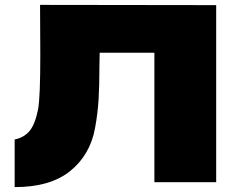

<svg xmlns="http://www.w3.org/2000/svg" viewBox="-20 -746 945 786"><path d="M865 0H612V-530H388L387 -472Q387 -396 383.5 -338.5Q380 -281 369 -221Q349 -112 267.5 -46Q186 20 40 20V-175Q79 -183 101.5 -210.5Q124 -238 136 -299Q145 -348 145 -522L144 -726L865 -725Z"/></svg>

Font: Mantou Sans
Style: Regular
Weight: 400
Designer: Mant0u / artakana
Foundry: Mant0u / artakana
Version: Version 1.001;October 22, 2023;FontCreator 14.0.0.2901 64-bi